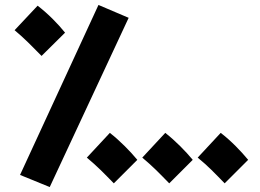

<svg xmlns="http://www.w3.org/2000/svg" viewBox="-20 -720 1049 776"><path d="M181 36 500 -648 378 -700 61 -13ZM148 -494 243 -588C214 -624 175 -664 132 -697L39 -598C82 -562 106 -536 148 -494ZM440 21 535 -74C506 -109 466 -150 424 -183L331 -83C374 -47 398 -22 440 21ZM664 21 759 -74C730 -109 690 -150 648 -183L555 -83C598 -47 622 -22 664 21ZM888 21 983 -74C954 -109 915 -150 872 -183L779 -83C823 -47 846 -22 888 21Z"/></svg>

Font: Noto Sans Arabic UI Extra
Style: Regular
Weight: 800
Designer: Nadine Chahine - Monotype Design Team
Foundry: Monotype Imaging Inc.
Version: Version 1.900